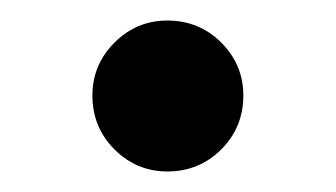

<svg xmlns="http://www.w3.org/2000/svg" viewBox="-20 -153 327 187"><path d="M70 -60Q70 -90 91.5 -111.5Q113 -133 143 -133Q174 -133 195.5 -111.5Q217 -90 217 -60Q217 -29 195.5 -7.5Q174 14 143 14Q113 14 91.5 -7.5Q70 -29 70 -60Z"/></svg>

Font: Shippori Mincho B1 ExtraBold
Style: Regular
Weight: 800
Designer: FONTDASU
Foundry: FONTDASU / Google Inc. / but / Adobe
Version: Version 3.110; ttfautohint (v1.8.3)